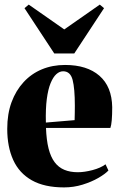

<svg xmlns="http://www.w3.org/2000/svg" viewBox="-20 -803 519 835"><path d="M258.5 12Q173 12 118.2 -19Q63.5 -50 37.5 -107.2Q11.5 -164.5 11.5 -242.5Q11.5 -307.5 30.2 -358.5Q49 -409.5 82.8 -446Q116.5 -482.5 162.2 -501.5Q208 -520.5 263 -520.5Q358.5 -520.5 412.5 -473.5Q466.5 -426.5 468 -337Q468 -303 466 -280.2Q464 -257.5 460 -246.5H180Q182 -194 191.2 -157.2Q200.5 -120.5 217.5 -97.8Q234.5 -75 259.8 -64.5Q285 -54 318.5 -54Q347 -54 382.2 -63.2Q417.5 -72.5 439 -88.5L451.5 -61.5Q437.5 -46.5 407.8 -29.2Q378 -12 339.2 0Q300.5 12 258.5 12ZM179.5 -270 304.5 -280.5Q305 -297 305.2 -311.8Q305.5 -326.5 305.5 -343Q305.5 -418 295.8 -455.5Q286 -493 254.5 -493Q239 -493 225 -480.5Q211 -468 200 -441.2Q189 -414.5 183.5 -372.2Q178 -330 179.5 -270ZM216 -570.5 86.5 -767.5 105 -783 259.5 -675 414 -783 432.5 -767.5 303 -570.5Z"/></svg>

Font: Merriweather 144pt ExtraBold
Style: Regular
Weight: 800
Version: Version 2.100